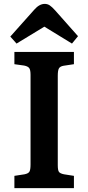

<svg xmlns="http://www.w3.org/2000/svg" viewBox="-20 -967 454 987"><path d="M54 0V-63L106 -71Q126 -75 131.5 -85Q137 -95 137 -122V-582Q137 -607 130.5 -616.5Q124 -626 104 -630L54 -637V-700H360V-637L307 -629Q289 -626 283 -615.5Q277 -605 277 -578V-118Q277 -92 283 -83.5Q289 -75 309 -71L360 -63V0ZM65 -743 33 -779 156 -917Q182 -947 210 -947Q224 -947 235.5 -939.5Q247 -932 264 -913L381 -781L350 -743L208 -830Z"/></svg>

Font: Literata SemiBold
Style: Regular
Weight: 600
Designer: Latin by Veronika Burian and Jose Scaglione. Greek by Irene Vlachou. Cyrillic by Vera Evstafieva.
Foundry: TypeTogether
Version: Version 3.103; ttfautohint (v1.8.4.7-5d5b);gftools[0.9.29]